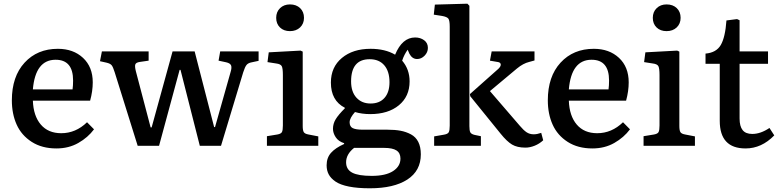

<svg xmlns="http://www.w3.org/2000/svg" viewBox="-20 -786 4199 1035"><path d="M284.2 14.2Q206.1 14.2 150.9 -21.2Q95.7 -56.6 69.8 -114.3Q43.9 -171.9 43.9 -245.1Q43.9 -373.5 112.5 -448.2Q181.2 -522.9 292 -522.9Q375 -522.9 427.5 -474.1Q480 -425.3 480 -341.8Q480 -294.9 465.8 -243.2H157.2Q160.2 -161.1 200 -114.5Q239.7 -67.9 310.1 -67.9Q388.2 -67.9 449.2 -127L486.8 -88.9Q454.1 -44.9 402.3 -15.4Q350.6 14.2 284.2 14.2ZM157.2 -304.2H371.1Q374 -324.2 374 -352.1Q374 -463.9 279.8 -463.9Q170.9 -463.9 157.2 -304.2Z M722.2 0 598.1 -397Q589.4 -424.8 582 -434.1Q574.7 -443.4 554.2 -448.2L519 -456.1L529.3 -508.8H781.2V-459L733.4 -452.1Q713.4 -449.2 709.5 -439Q705.6 -428.7 712.4 -401.9L792 -99.1H797.4L910.2 -508.8H1029.3L1134.3 -101.1H1139.2L1223.1 -397.9Q1230.5 -421.9 1225.6 -433.6Q1220.7 -445.3 1199.2 -450.2L1158.2 -459L1167 -508.8H1374V-458L1337.4 -450.2Q1317.9 -446.8 1309.1 -436Q1300.3 -425.3 1291 -396L1171.4 0H1057.1L953.1 -409.2H948.2L837.4 0Z M1543 -618.2Q1509.8 -618.2 1489.3 -637.9Q1468.8 -657.7 1468.8 -689.9Q1468.8 -721.7 1489.5 -741.9Q1510.3 -762.2 1543 -762.2Q1577.1 -762.2 1597.9 -742.2Q1618.7 -722.2 1618.7 -689.9Q1618.7 -658.2 1597.7 -638.2Q1576.7 -618.2 1543 -618.2ZM1418.9 0V-51.8L1475.1 -61Q1495.1 -64.5 1500 -74.5Q1504.9 -84.5 1504.9 -109.9V-381.8Q1504.9 -417.5 1498.8 -429.2Q1492.7 -440.9 1468.8 -443.8L1421.9 -451.2L1428.7 -503.9L1600.1 -513.2L1611.8 -507.8V-106.9Q1611.8 -83.5 1617.4 -74Q1623 -64.5 1643.1 -61L1695.8 -50.8V0Z M1973.6 229Q1907.7 229 1861.1 219.7Q1814.5 210.4 1788.8 192.9Q1763.2 175.3 1752 154.1Q1740.7 132.8 1740.7 105Q1740.7 64.5 1764.4 37.8Q1788.1 11.2 1835 -9.8V-14.2Q1804.2 -23.9 1789.6 -46.4Q1774.9 -68.8 1774.9 -91.8Q1774.9 -119.1 1789.6 -143.3Q1804.2 -167.5 1838.9 -202.1V-205.1Q1763.7 -243.7 1763.7 -340.8Q1763.7 -424.3 1823 -473.6Q1882.3 -522.9 1977.5 -522.9Q2056.2 -522.9 2109.9 -491.2Q2148.4 -584 2217.8 -584Q2246.1 -584 2266.4 -569.1Q2286.6 -554.2 2286.6 -527.8Q2286.6 -503.9 2268.8 -485.8Q2251 -467.8 2228.5 -467.8Q2201.7 -467.8 2186.5 -497.1L2177.7 -518.1Q2158.2 -491.2 2147.9 -459Q2188 -412.1 2188 -347.2Q2188 -266.1 2130.1 -218.5Q2072.3 -170.9 1975.6 -170.9Q1931.2 -170.9 1893.6 -182.1Q1864.7 -149.4 1864.7 -127Q1864.7 -103.5 1881.6 -95.2Q1898.4 -86.9 1935.5 -86.9H2067.9Q2108.9 -86.9 2138.9 -81.3Q2168.9 -75.7 2195.1 -61.8Q2221.2 -47.9 2234.9 -20.8Q2248.5 6.3 2248.5 45.9Q2248.5 134.8 2175.8 181.9Q2103 229 1973.6 229ZM1977.5 -228Q2025.9 -228 2052.7 -258.3Q2079.6 -288.6 2079.6 -342.8Q2079.6 -401.4 2051.5 -434.1Q2023.4 -466.8 1972.7 -466.8Q1872.6 -466.8 1872.6 -347.2Q1872.6 -291 1901.4 -259.5Q1930.2 -228 1977.5 -228ZM1983.9 162.1Q2059.1 162.1 2098.9 136.2Q2138.7 110.4 2138.7 68.8Q2138.7 39.1 2117.4 25.1Q2096.2 11.2 2050.8 11.2H1888.7Q1845.7 45.4 1845.7 88.9Q1845.7 127.4 1878.7 144.8Q1911.6 162.1 1983.9 162.1Z M2320.3 0V-50.8L2373.5 -60.1Q2394 -63.5 2399.2 -73.5Q2404.3 -83.5 2404.3 -108.9V-642.1Q2404.3 -674.3 2397.5 -684.8Q2390.6 -695.3 2362.3 -700.2L2318.4 -707L2324.2 -761.2L2499.5 -766.1L2510.3 -754.9V-106Q2510.3 -82.5 2515.1 -73Q2520 -63.5 2537.1 -59.1L2572.3 -51.8V0ZM2812.5 9.8Q2768.1 9.8 2740.2 -6.8Q2712.4 -23.4 2678.2 -65.9L2515.1 -267.1L2513.2 -278.8L2666.5 -415Q2680.2 -428.2 2679.4 -438.2Q2678.7 -448.2 2666.5 -451.2L2621.1 -459L2630.4 -508.8H2861.3V-460L2832.5 -452.1Q2800.3 -444.3 2767.1 -417L2621.1 -294.9L2782.2 -107.9Q2801.8 -84.5 2818.4 -73.2Q2835 -62 2857.4 -62Q2875 -62 2897.5 -69.8L2908.2 -29.8Q2887.7 -10.7 2862.1 -0.5Q2836.4 9.8 2812.5 9.8Z M3173.3 14.2Q3095.2 14.2 3040 -21.2Q2984.9 -56.6 2959 -114.3Q2933.1 -171.9 2933.1 -245.1Q2933.1 -373.5 3001.7 -448.2Q3070.3 -522.9 3181.2 -522.9Q3264.2 -522.9 3316.7 -474.1Q3369.1 -425.3 3369.1 -341.8Q3369.1 -294.9 3355 -243.2H3046.4Q3049.3 -161.1 3089.1 -114.5Q3128.9 -67.9 3199.2 -67.9Q3277.3 -67.9 3338.4 -127L3376 -88.9Q3343.3 -44.9 3291.5 -15.4Q3239.7 14.2 3173.3 14.2ZM3046.4 -304.2H3260.3Q3263.2 -324.2 3263.2 -352.1Q3263.2 -463.9 3168.9 -463.9Q3060.1 -463.9 3046.4 -304.2Z M3573.2 -618.2Q3540 -618.2 3519.5 -637.9Q3499 -657.7 3499 -689.9Q3499 -721.7 3519.8 -741.9Q3540.5 -762.2 3573.2 -762.2Q3607.4 -762.2 3628.2 -742.2Q3648.9 -722.2 3648.9 -689.9Q3648.9 -658.2 3627.9 -638.2Q3606.9 -618.2 3573.2 -618.2ZM3449.2 0V-51.8L3505.4 -61Q3525.4 -64.5 3530.3 -74.5Q3535.2 -84.5 3535.2 -109.9V-381.8Q3535.2 -417.5 3529.1 -429.2Q3522.9 -440.9 3499 -443.8L3452.1 -451.2L3459 -503.9L3630.4 -513.2L3642.1 -507.8V-106.9Q3642.1 -83.5 3647.7 -74Q3653.3 -64.5 3673.3 -61L3726.1 -50.8V0Z M3999 14.2Q3859.9 14.2 3859.9 -134.8V-441.9H3783.2V-497.1Q3841.3 -502 3865.5 -543.5Q3889.6 -585 3896 -675.8L3953.1 -683.1L3966.8 -676.8V-508.8H4120.1V-441.9H3966.8V-147Q3966.8 -105.5 3983.2 -84.7Q3999.5 -64 4035.2 -64Q4080.1 -64 4127.9 -96.2L4153.8 -56.2Q4085.4 14.2 3999 14.2Z"/></svg>

Font: Literata Book Medium
Style: Regular
Weight: 500
Designer: Latin by Veronika Burian and Jose Scaglione. Greek by Irene Vlachou. Cyrillic by Vera Evstafieva
Foundry: TypeTogether
Version: Version 2.003;PS 002.003;hotconv 1.0.88;makeotf.lib2.5.64775